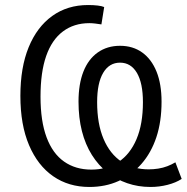

<svg xmlns="http://www.w3.org/2000/svg" viewBox="-20 -734 742 763"><path d="M335 9Q253 9 191.5 -33.5Q130 -76 95.5 -157Q61 -238 61 -353Q61 -466 94 -546.5Q127 -627 187.5 -670.5Q248 -714 330 -714Q351 -714 368 -712Q385 -710 394 -706L383 -637Q370 -639 358 -640.5Q346 -642 335 -642Q274 -642 230 -609Q186 -576 163.5 -511.5Q141 -447 141 -350Q141 -253 165 -188.5Q189 -124 234.5 -92Q280 -60 343 -60Q405 -60 451 -90.5Q497 -121 522.5 -181Q548 -241 548 -328Q548 -404 524 -444.5Q500 -485 457 -485Q414 -485 390 -444.5Q366 -404 366 -328Q366 -242 391.5 -182Q417 -122 463 -91.5Q509 -61 571 -61Q590 -61 609 -64Q628 -67 645 -73.5Q662 -80 677 -89L702 -23Q679 -8 646 0.5Q613 9 578 9Q529 9 485.5 -6Q442 -21 406.5 -49Q371 -77 345 -118.5Q319 -160 305.5 -213Q292 -266 292 -330Q292 -400 311.5 -449.5Q331 -499 368.5 -525.5Q406 -552 457 -552Q508 -552 545 -525.5Q582 -499 602 -449.5Q622 -400 622 -330Q622 -251 601.5 -189Q581 -127 542 -82.5Q503 -38 451 -14.5Q399 9 335 9Z"/></svg>

Font: Nunito Sans 10pt Condensed
Style: Regular
Weight: 400
Width: 3
Designer: Vernon Adams
Foundry: Vernon Adams
Version: Version 3.101;gftools[0.9.27]